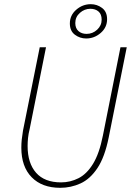

<svg xmlns="http://www.w3.org/2000/svg" viewBox="-20 -886 634 918"><path d="M268 12Q181 12 131.5 -38.5Q82 -89 82 -180Q82 -200 84 -219Q86 -238 90 -262L170 -660H200L122 -270Q116 -246 114 -226Q112 -206 112 -188Q112 -106 152.5 -60Q193 -14 272 -14Q316 -14 355.5 -34Q395 -54 425 -103Q455 -152 472 -238L556 -660H586L500 -230Q481 -135 446 -82.5Q411 -30 365 -9Q319 12 268 12ZM392 -702Q362 -702 338 -720Q314 -738 314 -774Q314 -813 344.5 -839.5Q375 -866 414 -866Q444 -866 468 -848Q492 -830 492 -794Q492 -755 461.5 -728.5Q431 -702 392 -702ZM394 -724Q423 -724 444.5 -744Q466 -764 466 -792Q466 -818 451 -831Q436 -844 412 -844Q384 -844 362 -824.5Q340 -805 340 -776Q340 -751 355 -737.5Q370 -724 394 -724Z"/></svg>

Font: Source Sans 3
Style: Italic
Weight: 200
Italic angle: -11°
Designer: Paul D. Hunt
Foundry: Adobe
Version: Version 3.046;hotconv 1.0.118;makeotfexe 2.5.65603